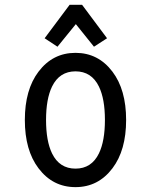

<svg xmlns="http://www.w3.org/2000/svg" viewBox="-20 -766 626 796"><path d="M165 -607.4 268.6 -746.1H320.3L423.8 -607.4L369.6 -572.3L294.4 -666L218.3 -572.3ZM390.1 -129.9Q415 -181.2 415 -268.6Q415 -356 390.1 -407.2Q359.4 -470.2 293 -470.2Q226.6 -470.2 195.8 -407.2Q170.9 -356 170.9 -268.6Q170.9 -181.2 195.8 -129.9Q226.6 -66.9 293 -66.9Q359.4 -66.9 390.1 -129.9ZM139.6 -68.4Q83 -143.1 83 -268.6Q83 -394 139.6 -468.8Q198.7 -546.9 293 -546.9Q387.2 -546.9 446.3 -468.8Q502.9 -394 502.9 -268.6Q502.9 -143.1 446.3 -68.4Q387.2 9.8 293 9.8Q198.7 9.8 139.6 -68.4Z"/></svg>

Font: Consola Mono
Style: Book
Weight: 400
Monospace: yes
Version: Version 2.001